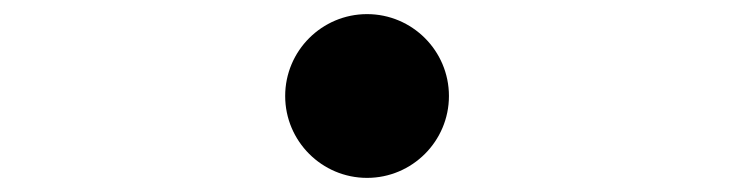

<svg xmlns="http://www.w3.org/2000/svg" viewBox="-20 -516 1040 272"><path d="M500 -496C436 -496 384 -444 384 -380C384 -316 436 -264 500 -264C564 -264 616 -316 616 -380C616 -444 564 -496 500 -496Z"/></svg>

Font: Noto Sans TC Medium
Style: Regular
Weight: 500
Designer: Ryoko NISHIZUKA 西塚涼子 (kana, bopomofo & ideographs); Paul D. Hunt (Latin, Greek & Cyrillic); Sandoll Communications 산돌커뮤니
Foundry: Adobe
Version: Version 2.004;hotconv 1.0.118;makeotfexe 2.5.65603